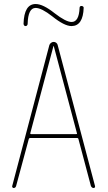

<svg xmlns="http://www.w3.org/2000/svg" viewBox="-20 -940 540 960"><path d="M108.4 -809.6Q98.6 -809.6 97.7 -821.3Q100.6 -919.9 158.2 -919.9Q195.3 -919.9 252.9 -874Q309.6 -830.1 337.9 -830.1Q375 -830.1 377.9 -900.4Q377.9 -910.2 387.7 -910.2Q391.6 -910.2 395 -907.7Q398.4 -905.3 398.4 -901.4Q395.5 -810.5 337.9 -809.6Q301.8 -809.6 241.2 -858.4Q187.5 -900.4 158.2 -900.4Q120.1 -900.4 118.2 -820.3Q118.2 -816.4 115.2 -813Q112.3 -809.6 108.4 -809.6ZM131.8 -275.4Q129.9 -270.5 134.8 -269.5H361.3Q367.2 -269.5 364.3 -275.4L249 -709Q249 -710 248 -710Q247.1 -710 247.1 -709ZM47.9 0Q44.9 0 42.5 -2.9Q40 -5.9 41 -9.8L226.6 -713.9Q228.5 -720.7 234.9 -725.6Q241.2 -730.5 248.5 -730.5Q255.9 -730.5 261.7 -725.6Q267.6 -720.7 268.6 -713.9L455.1 -9.8Q456.1 -5.9 454.1 -2.9Q452.1 0 448.2 0Q439.5 0 434.6 -9.8L372.1 -245.1Q371.1 -250 366.2 -250H129.9Q126 -250 124 -245.1L60.5 -9.8Q57.6 0 47.9 0Z"/></svg>

Font: Rounded-L Mgen+ 2m thin
Style: Regular
Weight: 100
Designer: [Source Han Sans]
Ryoko NISHIZUKA  (kana & ideographs); Paul D. Hunt (Latin, Greek & Cyrillic); Wenlong ZHANG  (bopomofo
Version: Version 1.059.20150602